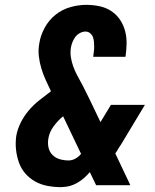

<svg xmlns="http://www.w3.org/2000/svg" viewBox="-20 -763 640 791"><path d="M232 8Q204 8 176.5 3Q149 -2 125.5 -15Q102 -28 84.5 -48Q67 -68 58 -93.5Q49 -119 46 -146.5Q43 -174 47 -203Q52 -231 65.5 -258Q79 -285 98.5 -308Q118 -331 142 -350Q166 -369 190 -387Q179 -410 168.5 -433Q158 -456 150.5 -480.5Q143 -505 140 -531.5Q137 -558 142 -585Q147 -617 164 -648.5Q181 -680 208.5 -702Q236 -724 269.5 -733.5Q303 -743 335 -743Q363 -743 389.5 -737.5Q416 -732 437.5 -718Q459 -704 473.5 -683Q488 -662 495 -636.5Q502 -611 501.5 -583.5Q501 -556 497 -529H364Q365 -539 366.5 -549.5Q368 -560 368 -570.5Q368 -581 367 -591.5Q366 -602 362.5 -611Q359 -620 351 -626.5Q343 -633 332 -633Q321 -633 309.5 -627Q298 -621 290.5 -611Q283 -601 278.5 -589.5Q274 -578 272 -566Q269 -546 272 -527Q275 -508 281.5 -490Q288 -472 296.5 -455.5Q305 -439 314 -423Q323 -407 331 -390Q339 -373 348 -356L394 -260L437 -331H577L477 -165Q471 -157 466 -148Q461 -139 455 -131L517 0H376L350 -54Q331 -31 306 -14.5Q281 2 254 6L244 7ZM263 -102Q277 -102 290.5 -109.5Q304 -117 314 -129L240 -284Q218 -266 200.5 -242Q183 -218 179 -191Q176 -172 180 -154.5Q184 -137 196.5 -124.5Q209 -112 226.5 -107Q244 -102 263 -102Z"/></svg>

Font: Iosevka SS04 XBd Ex
Style: Italic
Weight: 800
Width: 7
Italic angle: -9°
Monospace: yes
Designer: Belleve Invis
Foundry: Belleve Invis
Version: Version 19.0.0; ttfautohint (v1.8.4)